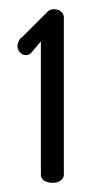

<svg xmlns="http://www.w3.org/2000/svg" viewBox="-20 -752 209 418"><path d="M36 -632Q29 -632 23.5 -638Q18 -644 18 -652Q18 -657 21 -663Q24 -669 28 -671L83 -726Q89 -732 97 -732Q106 -732 112.5 -727Q119 -722 119 -714V-372Q119 -364 112 -359Q105 -354 95 -354Q84 -354 76.5 -358.5Q69 -363 69 -372V-662L48 -637Q43 -632 36 -632Z"/></svg>

Font: Dosis
Style: Regular
Weight: 400
Designer: Edgar Tolentino, Pablo Impallari, Igino Marini
Foundry: Edgar Tolentino, Pablo Impallari, Igino Marini
Version: Version 1.007;Glyphs 3.1.1 (3134)